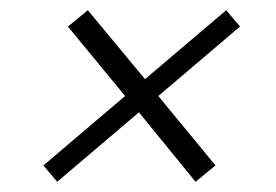

<svg xmlns="http://www.w3.org/2000/svg" viewBox="-20 -473 540 376"><path d="M65 -149 225 -285 113 -421 152 -453 264 -318 423 -453 450 -421 290 -285 402 -149 363 -117 252 -253 92 -117Z"/></svg>

Font: Niramit ExtraLight
Style: Italic
Weight: 200
Italic angle: -10°
Designer: Katatrad Aksorn Co.,Ltd.
Foundry: Cadson Demak Co.,Ltd.
Version: Version 1.000; ttfautohint (v1.6)